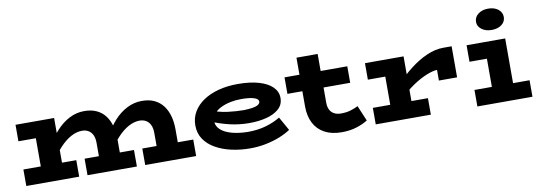

<svg xmlns="http://www.w3.org/2000/svg" viewBox="-56 -1079 4087 1455"><g transform="rotate(-10 1987.0 -351.0)"><path d="M53 -344V-471H296V-344ZM187 -44V-471H350V-44ZM53 0V-127H460V0ZM634 -44V-231Q634 -265 623 -289Q612 -313 591 -326Q570 -339 541 -339Q498 -339 454.5 -315Q411 -291 370 -247Q329 -203 294 -144V-268Q325 -330 369.5 -378.5Q414 -427 468 -455Q522 -483 583 -483Q639 -483 679.5 -463.5Q720 -444 745.5 -409Q771 -374 783 -328Q795 -282 795 -227V-44ZM524 0V-127H904V0ZM1078 -44V-231Q1078 -256 1071.5 -276Q1065 -296 1053 -310Q1041 -324 1023.5 -331.5Q1006 -339 985 -339Q942 -339 898 -315Q854 -291 813.5 -247Q773 -203 738 -144V-268Q769 -330 813 -378.5Q857 -427 911.5 -455Q966 -483 1027 -483Q1083 -483 1123.5 -463.5Q1164 -444 1190 -409Q1216 -374 1228.5 -328Q1241 -282 1241 -227V-44ZM968 0V-127H1360V0Z M1775 14Q1701 14 1632.5 -1Q1564 -16 1510 -46.5Q1456 -77 1425 -122.5Q1394 -168 1394 -230Q1394 -287 1421.5 -333.5Q1449 -380 1498.5 -413.5Q1548 -447 1615.5 -465Q1683 -483 1765 -483Q1858 -483 1925.5 -463.5Q1993 -444 2029.5 -408Q2066 -372 2066 -323Q2066 -272 2030 -239.5Q1994 -207 1934 -191.5Q1874 -176 1803 -176Q1723 -176 1650 -193.5Q1577 -211 1511 -239V-327Q1585 -297 1652.5 -288.5Q1720 -280 1777 -280Q1816 -281 1844 -285.5Q1872 -290 1887.5 -300Q1903 -310 1903 -324Q1903 -344 1869 -355Q1835 -366 1770 -366Q1726 -366 1685.5 -357.5Q1645 -349 1612 -332.5Q1579 -316 1559.5 -292Q1540 -268 1540 -236Q1540 -198 1571 -170Q1602 -142 1656 -127.5Q1710 -113 1778 -112Q1855 -112 1917.5 -130Q1980 -148 2029 -178L2088 -73Q2051 -48 2001.5 -28.5Q1952 -9 1894.5 2.5Q1837 14 1775 14Z M2479 14Q2401 14 2347 -15.5Q2293 -45 2265.5 -99Q2238 -153 2238 -226V-602H2401V-227Q2401 -197 2411 -175Q2421 -153 2443 -140Q2465 -127 2499 -127Q2539 -127 2571 -136.5Q2603 -146 2630 -160L2680 -41Q2646 -19 2595 -2.5Q2544 14 2479 14ZM2123 -344V-471H2606V-344Z M2971 -152V-263Q3026 -327 3090 -376.5Q3154 -426 3219.5 -454.5Q3285 -483 3346 -483H3411V-244H3271V-326Q3239 -325 3190 -305.5Q3141 -286 3084.5 -248.5Q3028 -211 2971 -152ZM2742 0V-127H3166V0ZM2876 -44V-471H3039V-44ZM2742 -344V-471H3028V-344Z M3658 -44V-471H3821V-44ZM3524 0V-127H3948V0ZM3524 -344V-471H3775V-344ZM3732 -552Q3686 -552 3655.5 -575Q3625 -598 3625 -632Q3625 -669 3655.5 -692.5Q3686 -716 3732 -716Q3780 -716 3809.5 -692.5Q3839 -669 3839 -633Q3839 -598 3809.5 -575Q3780 -552 3732 -552Z"/></g></svg>

Font: BioRhyme SemiExpanded ExtraBold
Style: Regular
Weight: 800
Width: 6
Designer: Aoife Mooney
Foundry: Aoife Mooney Type
Version: Version 1.600;gftools[0.9.33]